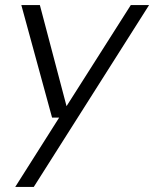

<svg xmlns="http://www.w3.org/2000/svg" viewBox="-20 -516 607 756"><path d="M40 220 213 -53H185L64 -496H137L242 -98L495 -496H567L113 220Z"/></svg>

Font: DM Sans 24pt Light
Style: Italic
Weight: 300
Italic angle: -10°
Designer: Colophon Foundry, Jonny Pinhorn
Foundry: Colophon Foundry
Version: Version 4.004;gftools[0.9.30]